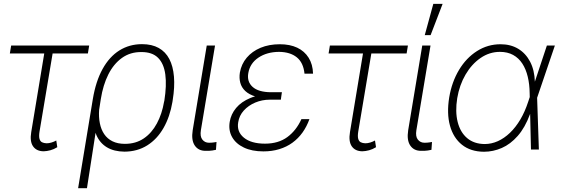

<svg xmlns="http://www.w3.org/2000/svg" viewBox="-20 -785 2944 1008"><path d="M448.2 -545.9 441.4 -504.4H31.7L38.6 -545.9ZM219.2 -545.9H263.2L187.5 -94.2Q183.6 -69.8 187.3 -56.4Q190.9 -43 200.7 -38.1Q210.4 -33.2 224.6 -32.7Q237.3 -32.7 250.7 -36.9Q264.2 -41 275.4 -47.4L280.8 -12.2Q262.7 -1 244.4 3.9Q226.1 8.8 209 9.3Q171.4 8.8 153.6 -16.8Q135.7 -42.5 144 -91.8Z M390.1 203.1 467.3 -264.6Q482.9 -358.4 518.6 -422.9Q554.2 -487.3 606.9 -520.3Q659.7 -553.2 725.6 -553.2Q777.3 -553.2 813.2 -533.2Q849.1 -513.2 868.9 -475.3Q888.7 -437.5 893.3 -382.8Q897.9 -328.1 886.7 -259.3L885.3 -250Q872.1 -171.9 838.4 -113Q804.7 -54.2 752.9 -21.7Q701.2 10.7 633.8 11.2Q578.6 10.7 541.5 -11.5Q504.4 -33.7 486.1 -75.7Q467.8 -117.7 468.3 -178.2L500.5 -209.5Q497.6 -170.9 504.2 -137.9Q510.7 -105 527.1 -80.8Q543.5 -56.6 570.6 -43.2Q597.7 -29.8 635.7 -29.8Q692.9 -29.8 734.9 -58.3Q776.9 -86.9 803.7 -137Q830.6 -187 841.3 -250.5L842.8 -256.3Q855.5 -336.9 847.9 -394Q840.3 -451.2 809.6 -481.7Q778.8 -512.2 721.7 -511.7Q664.1 -512.2 620.4 -481Q576.7 -449.7 548.8 -394.3Q521 -338.9 509.3 -265.1L436.5 203.1Z M1065.4 -545.9H1108.9L1034.7 -101.6Q1029.3 -68.4 1042.5 -52Q1055.7 -35.6 1077.1 -35.6Q1091.8 -35.6 1103 -37.4Q1114.3 -39.1 1116.7 -39.6L1113.8 1.5Q1108.4 2.9 1094.7 5.1Q1081.1 7.3 1059.6 6.8Q1022 7.3 1002.7 -20.8Q983.4 -48.8 991.7 -101.6Z M1408.2 -290H1458L1454.6 -261.7H1396.5Q1356 -261.7 1320.1 -246.6Q1284.2 -231.4 1260 -204.8Q1235.8 -178.2 1230.5 -142.6Q1222.2 -93.3 1260.7 -62Q1299.3 -30.8 1371.1 -30.8Q1441.4 -30.8 1488.3 -65.2Q1535.2 -99.6 1562.5 -159.7H1604.5Q1590.8 -121.1 1568.4 -89.6Q1545.9 -58.1 1515.4 -35.9Q1484.9 -13.7 1446.5 -2Q1408.2 9.8 1362.8 9.8Q1302.7 9.8 1260.5 -10.3Q1218.3 -30.3 1198.5 -65.4Q1178.7 -100.6 1186 -145.5Q1192.4 -185.5 1219.7 -218.3Q1247.1 -251 1294.2 -270.5Q1341.3 -290 1408.2 -290ZM1455.1 -267.6H1404.8Q1356 -267.6 1321.8 -278.1Q1287.6 -288.6 1267.8 -307.1Q1248 -325.7 1241.5 -350.6Q1234.9 -375.5 1239.3 -403.8Q1247.1 -448.7 1275.4 -482.2Q1303.7 -515.6 1348.1 -534.2Q1392.6 -552.7 1449.2 -552.7Q1502 -552.7 1540.3 -534.7Q1578.6 -516.6 1600.3 -481.9Q1622.1 -447.3 1623.5 -398.4H1578.6Q1572.8 -456.1 1538.1 -484.1Q1503.4 -512.2 1444.8 -512.7Q1380.9 -512.2 1336.7 -482.4Q1292.5 -452.6 1283.7 -401.9Q1275.4 -356.9 1305.9 -329.1Q1336.4 -301.3 1402.3 -300.8H1460Z M2121.6 -545.9 2114.7 -504.4H1705.1L1711.9 -545.9ZM1892.6 -545.9H1936.5L1860.8 -94.2Q1856.9 -69.8 1860.6 -56.4Q1864.3 -43 1874 -38.1Q1883.8 -33.2 1897.9 -32.7Q1910.6 -32.7 1924.1 -36.9Q1937.5 -41 1948.7 -47.4L1954.1 -12.2Q1936 -1 1917.7 3.9Q1899.4 8.8 1882.3 9.3Q1844.7 8.8 1826.9 -16.8Q1809.1 -42.5 1817.4 -91.8Z M2196.8 -545.9H2240.2L2166 -101.6Q2160.6 -68.4 2173.8 -52Q2187 -35.6 2208.5 -35.6Q2223.1 -35.6 2234.4 -37.4Q2245.6 -39.1 2248 -39.6L2245.1 1.5Q2239.7 2.9 2226.1 5.1Q2212.4 7.3 2190.9 6.8Q2153.3 7.3 2134 -20.8Q2114.7 -48.8 2123 -101.6ZM2210 -600.6 2254.9 -764.6H2303.7L2240.7 -600.6Z M2520.5 11.7Q2450.7 11.2 2405.3 -25.1Q2359.9 -61.5 2342.3 -125.5Q2324.7 -189.5 2338.4 -273.9Q2352.1 -355 2389.9 -418Q2427.7 -481 2484.1 -516.8Q2540.5 -552.7 2607.9 -552.7Q2661.1 -552.7 2700.7 -528.8Q2740.2 -504.9 2763.2 -460.9Q2786.1 -417 2788.1 -356L2803.2 -356.9L2799.8 -273.4L2809.1 0H2767.6L2760.7 -295.4Q2760.3 -342.3 2750.7 -382.1Q2741.2 -421.9 2722.2 -451.2Q2703.1 -480.5 2673.8 -496.6Q2644.5 -512.7 2604.5 -512.7Q2549.8 -512.7 2503.2 -480.7Q2456.5 -448.7 2424.3 -393.8Q2392.1 -338.9 2380.4 -269.5Q2369.1 -198.7 2382.8 -144.5Q2396.5 -90.3 2432.6 -59.8Q2468.8 -29.3 2524.4 -28.8Q2560.1 -28.8 2593.8 -43.9Q2627.4 -59.1 2657.5 -87.9Q2687.5 -116.7 2711.7 -157.5Q2735.8 -198.2 2752.9 -250.5L2851.1 -545.9H2893.1L2799.8 -271.5L2775.9 -187L2762.7 -186Q2736.3 -114.7 2698 -71.3Q2659.7 -27.8 2614.3 -8.1Q2568.8 11.7 2520.5 11.7Z"/></svg>

Font: Inter Tight ExtraLight
Style: Italic
Weight: 250
Italic angle: -9.39999°
Designer: Rasmus Andersson
Foundry: rsms
Version: Version 3.004